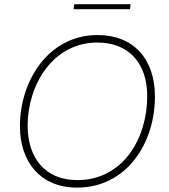

<svg xmlns="http://www.w3.org/2000/svg" viewBox="-20 -868 788 896"><path d="M339.5 7.5C569.5 7.5 703 -197.5 703 -417.5C703 -593.5 602.5 -704.5 435.5 -704.5C207.5 -704.5 73 -493 73 -278.5C73 -113.5 168 7.5 339.5 7.5ZM109 -281.5C109 -471 226 -669.5 434.5 -669.5C581.5 -669.5 667 -572.5 667 -419.5C667 -218.5 551.5 -27.5 341 -27.5C185 -27.5 109 -137.5 109 -281.5ZM323.5 -825H586.5L589.5 -848.5H326.5Z"/></svg>

Font: HK Grotesk ExtraLight
Style: Italic
Weight: 200
Italic angle: -16°
Designer: Alfredo Marco Pradil
Foundry: Hanken Design Co.
Version: Version 3.001;FEAKit 1.0